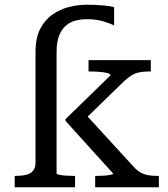

<svg xmlns="http://www.w3.org/2000/svg" viewBox="-20 -791 710 811"><path d="M651 0H382V-48H387Q402 -48 418.5 -49Q435 -50 446.5 -52.5Q458 -55 458 -58L257 -280V-288L447 -473Q447 -479 433 -482.5Q419 -486 399.5 -487.5Q380 -489 364 -489H354V-537H617V-489H607Q587 -489 569 -485.5Q551 -482 535.5 -472.5Q520 -463 503 -447L323 -272L327 -324L546 -85Q560 -70 574.5 -62Q589 -54 606 -51Q623 -48 643 -48H651ZM130 -571Q130 -631 150 -669.5Q170 -708 203 -730.5Q236 -753 273.5 -762Q311 -771 345 -771Q385 -771 416.5 -768Q448 -765 462 -761V-684Q443 -693 414 -701.5Q385 -710 345 -710Q325 -710 302.5 -705Q280 -700 261 -685Q242 -670 230.5 -642.5Q219 -615 219 -571V-58Q219 -55 231.5 -52.5Q244 -50 261 -49Q278 -48 291 -48H297V0H42V-48H45Q71 -48 90 -52.5Q109 -57 119.5 -69.5Q130 -82 130 -104Z"/></svg>

Font: Roboto Serif
Style: Regular
Weight: 400
Designer: Greg Gazdowicz
Foundry: Commercial Type
Version: Version 1.008